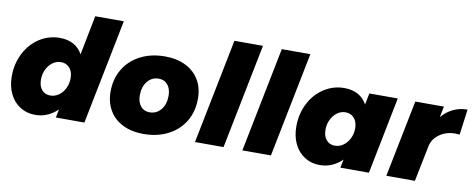

<svg xmlns="http://www.w3.org/2000/svg" viewBox="-64 -1036 3312 1337"><g transform="rotate(10 1592.0 -367.5)"><path d="M18 -230Q18 -319 55.5 -392.5Q93 -466 158.5 -508.5Q224 -551 302 -551Q358 -551 399 -528.5Q440 -506 463 -463L518 -742H720L572 0H370L382 -59Q313 7 224 7Q164 7 117 -23Q70 -53 44 -106.5Q18 -160 18 -230ZM424 -288Q424 -332 401 -359Q378 -386 339 -386Q307 -386 280.5 -366.5Q254 -347 238 -314.5Q222 -282 222 -243Q222 -197 244.5 -170.5Q267 -144 305 -144Q337 -144 364.5 -163.5Q392 -183 408 -216Q424 -249 424 -288Z M1322 -300Q1322 -209 1280 -139.5Q1238 -70 1162.5 -31.5Q1087 7 990 7Q906 7 843.5 -24Q781 -55 747.5 -112Q714 -169 714 -245Q714 -335 756 -404.5Q798 -474 873.5 -512.5Q949 -551 1046 -551Q1130 -551 1192.5 -520Q1255 -489 1288.5 -432.5Q1322 -376 1322 -300ZM919 -254Q919 -206 942.5 -177.5Q966 -149 1006 -149Q1055 -149 1086 -186.5Q1117 -224 1117 -285Q1117 -333 1093.5 -362Q1070 -391 1030 -391Q981 -391 950 -353Q919 -315 919 -254Z M1704 -742 1556 0H1354L1502 -742Z M2039 -742 1891 0H1689L1837 -742Z M2030 -230Q2030 -319 2067.5 -392.5Q2105 -466 2170.5 -508.5Q2236 -551 2314 -551Q2370 -551 2411 -528.5Q2452 -506 2475 -463L2491 -544H2692L2584 0H2382L2394 -59Q2325 7 2236 7Q2176 7 2129 -23Q2082 -53 2056 -106.5Q2030 -160 2030 -230ZM2436 -288Q2436 -332 2413 -359Q2390 -386 2351 -386Q2319 -386 2292.5 -366.5Q2266 -347 2250 -314.5Q2234 -282 2234 -243Q2234 -197 2256.5 -170.5Q2279 -144 2317 -144Q2349 -144 2376.5 -163.5Q2404 -183 2420 -216Q2436 -249 2436 -288Z M3184 -552 3160 -371Q3140 -373 3130 -373Q3065 -373 3017.5 -339Q2970 -305 2960 -252L2909 0H2707L2816 -544H3018L3003 -467Q3076 -552 3184 -552Z"/></g></svg>

Font: Gontserrat ExtraBold
Style: Italic
Weight: 800
Italic angle: -11.3°
Designer: Julieta Ulanovsky
Foundry: Julieta Ulanovsky
Version: Version 6.001